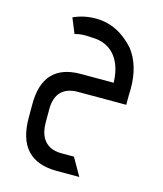

<svg xmlns="http://www.w3.org/2000/svg" viewBox="-114 -539 794 936"><g transform="rotate(15 283.0 -70.5)"><path d="M261 313H375L324 224H261C216 224 184 208 165 175C154 156 148 131 148 98V32C148 -47 189 -86 261 -86H505C505 -125 505 -152 506 -169C506 -246 487 -310 449 -359C393 -422 328 -454 254 -454C213 -454 176 -446 141 -430L172 -354C189 -359 209 -362 232 -361L271 -359C342 -355 414 -307 418 -174H252C125 -174 62 -106 62 29V98C62 241 128 313 261 313Z"/></g></svg>

Font: All Genders v4 Light
Style: Regular
Weight: 300
Designer: Rassam Alawdi
Foundry: Rassam Art
Version: Version 3.100;FEAKit 1.0